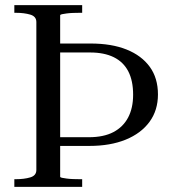

<svg xmlns="http://www.w3.org/2000/svg" viewBox="-20 -730 697 750"><path d="M301 -710H36V-680H42Q74 -680 98 -673Q122 -666 122 -644V-66Q122 -44 98 -37Q74 -30 42 -30H36V0H301V-30H292Q279 -30 265.5 -30.5Q252 -31 240.5 -32.5Q229 -34 222 -35.5Q215 -37 215 -40V-670Q215 -673 222 -674.5Q229 -676 240.5 -677.5Q252 -679 265.5 -679.5Q279 -680 292 -680H301ZM597 -361Q597 -425 565 -469Q533 -513 474.5 -536.5Q416 -560 334 -560H185V-525H332Q387 -525 424.5 -506.5Q462 -488 481 -451.5Q500 -415 500 -360Q500 -308 480.5 -271Q461 -234 423 -214Q385 -194 327 -194H185V-160H329Q411 -160 471 -184.5Q531 -209 564 -254Q597 -299 597 -361Z"/></svg>

Font: Roboto Serif 144pt
Style: Regular
Weight: 400
Version: Version 1.008